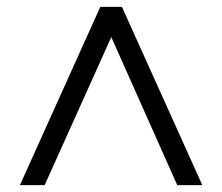

<svg xmlns="http://www.w3.org/2000/svg" viewBox="-20 -710 646 559"><path d="M304 -602 110 -171H38L272 -690H335L569 -171H496Z"/></svg>

Font: Poppins Light
Style: Regular
Weight: 300
Designer: Ninad Kale (Devanagari), Jonny Pinhorn (Latin)
Version: Version 5.002